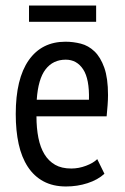

<svg xmlns="http://www.w3.org/2000/svg" viewBox="-20 -663 453 695"><path d="M358 -34Q334 -12 297 0Q260 12 219 12Q172 12 137.5 -6.5Q103 -25 80.5 -59.5Q58 -94 47.5 -142Q37 -190 37 -250Q37 -378 84 -445Q131 -512 217 -512Q245 -512 272.5 -505Q300 -498 322 -477Q344 -456 357.5 -418Q371 -380 371 -319Q371 -302 369.5 -282.5Q368 -263 366 -242H112Q112 -199 119 -164Q126 -129 141 -104.5Q156 -80 179.5 -66.5Q203 -53 238 -53Q265 -53 291.5 -63Q318 -73 332 -87ZM302 -302Q304 -377 281 -412Q258 -447 218 -447Q172 -447 145 -412Q118 -377 113 -302ZM85 -643H328V-584H85Z"/></svg>

Font: PT Sans Narrow
Style: Regular
Weight: 400
Width: 3
Designer: A.Korolkova, O.Umpeleva, V.Yefimov
Foundry: ParaType Ltd
Version: Version 2.003W OFL